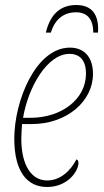

<svg xmlns="http://www.w3.org/2000/svg" viewBox="-20 -736 415 766"><path d="M163 -606H183C201 -665 240 -687 283 -687C326 -687 352 -662 352 -606H371C376 -682 343 -716 284 -716C225 -716 181 -683 163 -606ZM168 10C250 10 293 -53 293 -86C293 -94 290 -99 285 -100C262 -56 222 -16 168 -16C107 -16 65 -74 65 -183C65 -198 67 -227 68 -241H106C248 -241 351 -333 351 -441C351 -507 317 -546 259 -546C123 -546 37 -334 37 -183C37 -50 89 10 168 10ZM101 -266H72C93 -390 169 -521 257 -521C299 -521 323 -495 323 -442C323 -341 227 -266 101 -266Z"/></svg>

Font: Noto Serif Condensed Thin
Style: Italic
Weight: 100
Width: 3
Italic angle: -12°
Designer: Monotype Design Team
Foundry: Monotype Imaging Inc.
Version: Version 2.013